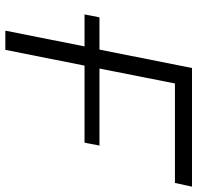

<svg xmlns="http://www.w3.org/2000/svg" viewBox="-30 -710 740 720"><g transform="rotate(90 340.0 -350.0)"><path d="M293 -636 237 -353H526L515 -297H226L167 0H95L154 -297H34L45 -353H166L235 -700H680L666 -636Z"/></g></svg>

Font: Montserrat Alternates
Style: Italic
Weight: 400
Italic angle: -11.3°
Designer: Julieta Ulanovsky
Foundry: Julieta Ulanovsky
Version: Version 7.200